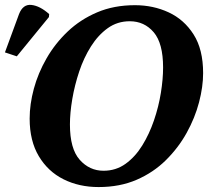

<svg xmlns="http://www.w3.org/2000/svg" viewBox="-57 -746 869 777"><path d="M342 11Q263 11 200 -20.5Q137 -52 100 -114Q63 -176 63 -266Q63 -324 80 -387Q97 -450 131.5 -510Q166 -570 217 -618.5Q268 -667 336 -696Q404 -725 489 -725Q563 -725 625.5 -696Q688 -667 726.5 -606.5Q765 -546 765 -450Q765 -395 748.5 -332Q732 -269 698.5 -208.5Q665 -148 614.5 -98Q564 -48 496 -18.5Q428 11 342 11ZM362 -55Q412 -55 451 -83Q490 -111 518.5 -157Q547 -203 566 -258.5Q585 -314 594 -370Q603 -426 603 -473Q603 -571 565 -615.5Q527 -660 468 -660Q418 -660 379 -632Q340 -604 311 -558Q282 -512 263.5 -456.5Q245 -401 235.5 -345Q226 -289 226 -242Q226 -144 265.5 -99.5Q305 -55 362 -55ZM11 -518 -37 -534 20 -689Q36 -730 70.5 -726Q105 -722 142 -689L141 -677Z"/></svg>

Font: Noto Serif
Style: Bold Italic
Weight: 700
Italic angle: -12°
Designer: Monotype Design Team
Foundry: Monotype Imaging Inc.
Version: Version 2.013